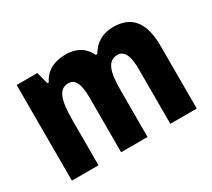

<svg xmlns="http://www.w3.org/2000/svg" viewBox="-112 -758 1055 956"><g transform="rotate(-30 416.0 -280.0)"><path d="M618 -560C556 -560 511 -532 483 -483H474C453 -528 412 -560 343 -560C276 -560 226 -531 203 -481H195L177 -550H58V0H211V-253C211 -371 227 -429 285 -429C323 -429 341 -393 341 -314V0H493V-269C493 -376 511 -429 567 -429C605 -429 624 -393 624 -314V0H776V-359C776 -496 723 -560 618 -560Z"/></g></svg>

Font: Noto Sans Lao Looped Condensed ExtraBold
Style: Regular
Weight: 800
Width: 3
Designer: Mark Frömberg, Ben Mitchell
Foundry: The Fontpad Ltd
Version: Version 1.002